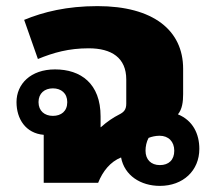

<svg xmlns="http://www.w3.org/2000/svg" viewBox="-20 -598 704 628"><path d="M632 -111C632 -160 611 -204 562 -224C576 -241 579 -265 579 -290V-373C579 -499 481 -578 299 -578C199 -578 122 -559 59 -533L104 -405C155 -426 205 -440 270 -440C345 -440 393 -409 393 -338V-259C393 -239 385 -231 369 -223C351 -214 330 -200 310 -182H309V-217C309 -325 244 -371 160 -371C80 -371 34 -323 34 -264C34 -209 64 -162 123 -157V0H301C316 -38 341 -69 376 -83C387 -24 440 10 503 10C579 10 632 -40 632 -111ZM153 -219C126 -219 106 -235 106 -264C106 -293 126 -309 153 -309C180 -309 200 -293 200 -264C200 -234 180 -219 153 -219ZM503 -58C474 -58 456 -76 456 -105C456 -119 459 -134 466 -147C476 -151 489 -154 502 -154C531 -154 550 -135 550 -105C550 -75 532 -58 503 -58Z"/></svg>

Font: Noto Sans Thai Looped Black
Style: Regular
Weight: 900
Designer: Sasikarn Vongin, Ben Mitchell
Foundry: The Fontpad Ltd
Version: Version 1.001